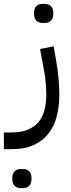

<svg xmlns="http://www.w3.org/2000/svg" viewBox="-80 -527 365 987"><path d="M-60 154H-23Q32 154 67 138Q102 122 122 95.5Q142 69 150 33.5Q158 -2 158 -41Q158 -70 155 -101.5Q152 -133 147 -162L126 -275L196 -289L209 -213Q225 -121 225 -39Q225 16 213 66.5Q201 117 172.5 155.5Q144 194 96.5 217Q49 240 -23 240H-60ZM139 -409Q119 -409 107 -420.5Q95 -432 95 -458Q95 -484 107 -495.5Q119 -507 139 -507H150Q170 -507 182 -495.5Q194 -484 194 -458Q194 -432 182 -420.5Q170 -409 150 -409ZM27 440Q7 440 -5 428.5Q-17 417 -17 391Q-17 365 -5 353.5Q7 342 27 342H38Q58 342 70 353.5Q82 365 82 391Q82 417 70 428.5Q58 440 38 440Z"/></svg>

Font: IBM Plex Sans Arabic
Style: Regular
Weight: 400
Designer: Mike Abbink, Paul van der Laan, Pieter van Rosmalen, Wael Morcos, Khajak Apelian
Foundry: Bold Monday
Version: Version 1.1